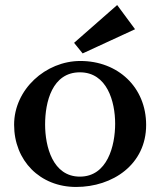

<svg xmlns="http://www.w3.org/2000/svg" viewBox="-20 -724 636 762"><path d="M560 -228C560 -378 448 -482 299 -482C161 -482 36 -369 36 -229C36 -86 139 18 282 18C427 18 560 -71 560 -228ZM437 -233C437 -145 406 -23 297 -23C189 -23 159 -143 159 -230C159 -319 187 -437 297 -437C405 -437 437 -321 437 -233ZM445 -704 274 -554 308 -512 516 -608Z"/></svg>

Font: Original Surfer
Style: Regular
Weight: 400
Designer: Astigmatic (AOETI)
Foundry: Astigmatic (AOETI)
Version: Version 1.001